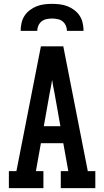

<svg xmlns="http://www.w3.org/2000/svg" viewBox="-20 -975 540 995"><path d="M26 0V-88H65L192 -735H308L435 -88H474V0H295V-88H334L308 -233H192L166 -88H205V0ZM293 -321 263 -490Q259 -508 256 -525.5Q253 -543 250 -561Q247 -543 244 -525.5Q241 -508 237 -490L207 -321ZM87 -815Q87 -835 91.5 -855.5Q96 -876 107 -893Q118 -910 134.5 -922.5Q151 -935 170 -942.5Q189 -950 209.5 -952.5Q230 -955 250 -955Q270 -955 290.5 -952.5Q311 -950 330 -942.5Q349 -935 365.5 -922.5Q382 -910 393 -893Q404 -876 408.5 -855.5Q413 -835 413 -815H327Q327 -829 321 -842.5Q315 -856 304 -864.5Q293 -873 278.5 -876Q264 -879 250 -879Q236 -879 221.5 -876Q207 -873 196 -864.5Q185 -856 179 -842.5Q173 -829 173 -815Z"/></svg>

Font: Iosevka Slab Semibold
Style: Regular
Weight: 600
Monospace: yes
Designer: Belleve Invis
Foundry: Belleve Invis
Version: Version 11.1.1; ttfautohint (v1.8.3)